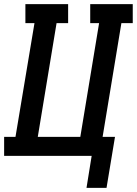

<svg xmlns="http://www.w3.org/2000/svg" viewBox="-27 -755 663 930"><path d="M392 155 417 0H-7V-92H48L140 -643H96V-735H303V-643H247L156 -92H362L453 -643H410V-735H616V-643H561L470 -92H530L489 155Z"/></svg>

Font: Iosevka Curly Slab SmBdExObl
Style: Regular
Weight: 600
Width: 7
Italic angle: -9°
Monospace: yes
Designer: Belleve Invis
Foundry: Belleve Invis
Version: Version 11.1.0; ttfautohint (v1.8.3)